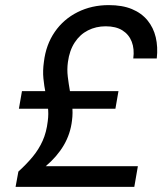

<svg xmlns="http://www.w3.org/2000/svg" viewBox="-20 -732 653 752"><path d="M41 0 52 -60Q84 -89 108 -118Q132 -147 147 -180.5Q162 -214 167 -257Q171 -286 167.5 -313Q164 -340 158.5 -367.5Q153 -395 150 -425Q147 -455 152 -490Q160 -557 194.5 -607Q229 -657 284 -684.5Q339 -712 406 -712Q459 -712 496.5 -696.5Q534 -681 557.5 -652.5Q581 -624 590 -586Q599 -548 594 -503H502Q507 -540 496 -568.5Q485 -597 459.5 -613Q434 -629 394 -629Q356 -629 324.5 -613Q293 -597 272.5 -565.5Q252 -534 246 -489Q242 -460 245.5 -431.5Q249 -403 254 -375Q259 -347 262.5 -318.5Q266 -290 262 -260Q256 -208 230 -163.5Q204 -119 159 -81H520L506 0ZM54 -306 66 -375H444L432 -306Z"/></svg>

Font: DM Sans 11pt Medium
Style: Italic
Weight: 500
Italic angle: -10°
Version: Version 4.004;gftools[0.9.30]